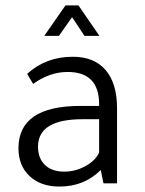

<svg xmlns="http://www.w3.org/2000/svg" viewBox="-20 -675 535 707"><path d="M411 0H361L351 -49Q290 12 199 12Q130 12 89 -26.5Q48 -65 48 -129Q48 -285 276 -285H345V-291Q345 -410 229 -410Q163 -410 102 -366L80 -403Q149 -466 248 -466Q327 -466 369 -417Q411 -368 411 -276ZM345 -236H284Q120 -236 120 -135Q120 -92 145.5 -67.5Q171 -43 217 -43Q257 -43 294 -63Q331 -83 345 -113ZM221 -655H269L346 -543H291L246 -611L244 -610L197 -543H143Z"/></svg>

Font: Tajawal
Style: Regular
Weight: 400
Designer: Boutros Fonts
Foundry: Created by Boutros International 2017
Version: Version 1.700